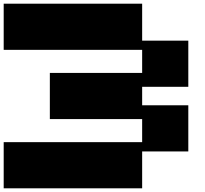

<svg xmlns="http://www.w3.org/2000/svg" viewBox="-20 -1020 1111 1040"><path d="M0 0V-250H750V-375H250V-625H750V-750H0V-1000H750V-799.8H1000V-549.8H750V-449.7H1000V-199.7H750V0Z"/></svg>

Font: Minecraft five bold
Style: Regular
Weight: 400
Designer: AngelloENF2
Foundry: https://fontstruct.com
Version: Version 1.0